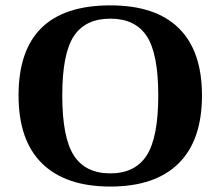

<svg xmlns="http://www.w3.org/2000/svg" viewBox="-20 -682 818 712"><path d="M210.9 -328.1Q210.9 -172.4 253.7 -105.7Q296.4 -39.1 389.2 -39.1Q481.4 -39.1 524.2 -106Q566.9 -172.9 566.9 -328.1Q566.9 -482.9 524.2 -547.9Q481.4 -612.8 389.2 -612.8Q296.4 -612.8 253.7 -547.9Q210.9 -482.9 210.9 -328.1ZM48.8 -328.1Q48.8 -662.1 389.2 -662.1Q557.1 -662.1 643.1 -577.4Q729 -492.7 729 -328.1Q729 -161.6 642.1 -75.9Q555.2 9.8 389.2 9.8Q223.6 9.8 136.2 -75.7Q48.8 -161.1 48.8 -328.1Z"/></svg>

Font: Tinos
Style: Bold
Weight: 700
Designer: Steve Matteson
Foundry: Monotype Imaging Inc.
Version: Version 1.23